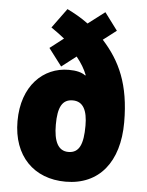

<svg xmlns="http://www.w3.org/2000/svg" viewBox="-55 -813 663 868"><g transform="rotate(5 277.0 -379.5)"><path d="M216 -768 151 -679C172 -665 193 -649 212 -634L150 -586L210 -507L276 -558C298 -531 314 -504 324 -478L322 -476C305 -489 280 -495 246 -495C131 -495 35 -405 35 -244C35 -86 131 10 275 10C427 10 516 -100 516 -280C516 -452 468 -555 387 -644L447 -690L388 -769L312 -711C281 -734 249 -752 216 -768ZM276 -359C324 -359 343 -318 343 -250C343 -167 326 -125 276 -125C229 -125 209 -168 209 -243C209 -322 228 -359 276 -359Z"/></g></svg>

Font: Noto Sans Armenian Condensed Black
Style: Regular
Weight: 900
Width: 3
Designer: Monotype Design Team
Foundry: Monotype Imaging Inc.
Version: Version 2.008